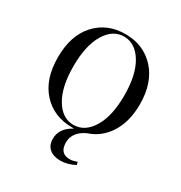

<svg xmlns="http://www.w3.org/2000/svg" viewBox="-146 -549 767 814"><g transform="rotate(30 237.0 -142.5)"><path d="M236 12Q147 12 91.5 -48.5Q36 -109 36 -216Q36 -323 91.5 -383.5Q147 -444 236 -444Q325 -444 381 -383Q437 -322 437 -216Q437 -132 401 -75Q365 -18 303 2Q246 29 246 80Q246 134 295 134Q312 134 330 126L334 140Q298 159 264 159Q229 159 209.5 142Q190 125 190 94Q190 42 247 12ZM146.5 -57.5Q181 0 236 0Q291 0 326 -57.5Q361 -115 361 -216Q361 -317 326 -374.5Q291 -432 236 -432Q181 -432 146.5 -374.5Q112 -317 112 -216Q112 -115 146.5 -57.5Z"/></g></svg>

Font: Arapey Regular-Display
Style: Regular
Weight: 400
Designer: Eduardo Rodriguez Tunni
Foundry: Eduardo Rodriguez Tunni
Version: Version 4.000